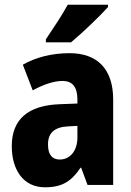

<svg xmlns="http://www.w3.org/2000/svg" viewBox="-20 -786 557 816"><path d="M439 -756V-766H268C244 -722 208 -668 175 -619V-606H282C332 -648 407 -720 439 -756ZM276 -560C199 -560 131 -542 77 -511L119 -402C167 -428 210 -442 246 -442C287 -442 309 -417 309 -363V-346L232 -343C101 -338 30 -280 30 -165C30 -67 77 10 171 10C245 10 284 -16 322 -73H325L352 0H461V-363C461 -493 393 -560 276 -560ZM270 -249 309 -251V-202C309 -144 277 -108 234 -108C202 -108 184 -128 184 -172C184 -220 210 -246 270 -249Z"/></svg>

Font: Noto Sans Myanmar UI Condensed ExtraBold
Style: Regular
Weight: 800
Width: 3
Designer: Monotype Design Team
Foundry: Monotype Imaging Inc.
Version: Version 2.103